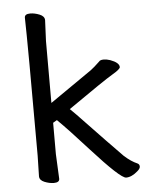

<svg xmlns="http://www.w3.org/2000/svg" viewBox="-53 -756 621 819"><g transform="rotate(-5 258.0 -346.5)"><path d="M308 -115Q227 -205 181 -250L164 -240V-106L169 0Q169 16 145 16Q126 16 105 7.5Q84 -1 84 -18L86 -106Q86 -590 83 -697Q83 -713 107 -713Q126 -713 147 -704.5Q168 -696 168 -679L164 -590V-325L343 -449Q358 -460 382 -483Q387 -490 402 -490Q415 -490 430 -485Q468 -471 468 -452Q468 -443 433.5 -423Q399 -403 240 -292Q264 -269 302.5 -228Q341 -187 381 -146Q421 -105 452 -73Q481 -47 507 -36Q516 -32 516 -22Q516 -13 504 -3Q478 20 454 20Q430 20 308 -115Z"/></g></svg>

Font: LXGW WenKai Lite Medium
Style: Regular
Weight: 500
Designer: LXGW / Fontworks Inc.
Foundry: LXGW / Fontworks Inc.
Version: Version 1.511; March 25, 2025